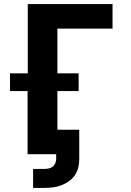

<svg xmlns="http://www.w3.org/2000/svg" viewBox="-20 -755 640 940"><path d="M142 165V72H196Q207 72 218 70Q229 68 237.5 61.5Q246 55 250.5 44.5Q255 34 255 24V0H115V-309H29V-396H116V-735H531V-615H261V-396H365V-309H261V-120H368V24Q368 45 363 65.5Q358 86 346 103.5Q334 121 316.5 133Q299 145 279 152.5Q259 160 238 162.5Q217 165 196 165Z"/></svg>

Font: Iosevka Custom Heavy Extended
Style: Regular
Weight: 900
Width: 7
Monospace: yes
Designer: Belleve Invis
Foundry: Belleve Invis
Version: Version 11.2.4; ttfautohint (v1.8.4)